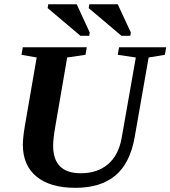

<svg xmlns="http://www.w3.org/2000/svg" viewBox="-20 -878 805 907"><path d="M81.5 -619.1 87.9 -654.8H390.1L383.8 -619.1L297.4 -606.4L242.2 -286.1Q231 -222.7 231 -189.9Q231 -59.6 361.3 -59.6Q439.9 -59.6 490 -102.1Q540 -144.5 554.7 -226.1L621.6 -606.4L536.1 -619.1L542.5 -654.8H765.1L758.8 -619.1L682.1 -606.4L616.2 -230Q594.2 -106.4 524.7 -48.6Q455.1 9.3 336.4 9.3Q217.3 9.3 152.6 -43.7Q87.9 -96.7 87.9 -194.8Q87.9 -226.1 97.7 -284.7L153.3 -606.4ZM359.9 -709 205.1 -839.8 208 -857.9H342.3L403.8 -724.6L401.4 -709ZM553.7 -709 398.9 -839.8 401.9 -857.9H536.1L598.1 -724.6L595.7 -709Z"/></svg>

Font: Tinos
Style: Bold Italic
Weight: 700
Italic angle: -16.333°
Designer: Steve Matteson
Foundry: Monotype Imaging Inc.
Version: Version 1.23